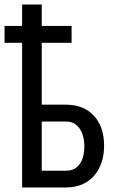

<svg xmlns="http://www.w3.org/2000/svg" viewBox="-26 -825 523 845"><path d="M157.7 -290V-73.7H264.6Q303.2 -73.7 324.2 -102.3Q345.2 -130.9 345.2 -180.7Q345.2 -229 324.2 -259.3Q303.2 -289.6 266.6 -290ZM289.1 -636.7H157.7V-364.3H264.2Q342.3 -364.3 387.2 -315.7Q432.1 -267.1 432.1 -184.1Q432.1 -102.1 387.9 -51.8Q343.8 -1.5 268.6 0H71.3V-636.7H-5.9V-710.9H71.3V-805.2H157.7V-710.9H289.1Z"/></svg>

Font: MAUL Condensed
Style: Condensed Regular
Weight: 400
Designer: MAUL
Version: Version 1.0; 2020; ttfautohint (v1.8.3)